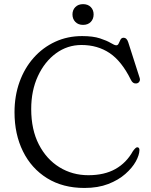

<svg xmlns="http://www.w3.org/2000/svg" viewBox="-20 -889 730 926"><path d="M652.5 -165Q652 -141 634.8 -110Q617.5 -79 584.2 -49.8Q551 -20.5 501.8 -1.5Q452.5 17.5 387.5 17.5Q283 17.5 207.2 -29.5Q131.5 -76.5 90.8 -159Q50 -241.5 50 -347.5Q50 -426.5 74.2 -493.8Q98.5 -561 142.5 -610.5Q186.5 -660 246 -687.5Q305.5 -715 376 -715Q428.5 -715 462 -704Q495.5 -693 514 -681.8Q532.5 -670.5 541 -670.5Q548.5 -670.5 552.5 -679.5Q556.5 -688.5 561.2 -697.8Q566 -707 576.5 -707Q591.5 -707 598.5 -685L653.5 -513.5Q657 -503 651.8 -495Q646.5 -487 636.5 -486.5Q620.5 -485 611.5 -503.5Q567 -594 508.8 -633Q450.5 -672 373 -672Q305 -672 250 -631.8Q195 -591.5 162.8 -521.8Q130.5 -452 130.5 -363Q130.5 -264 167.2 -192.5Q204 -121 266.5 -82.5Q329 -44 406 -44Q483.5 -44 536.5 -73.8Q589.5 -103.5 621 -160Q627.5 -169 633 -174.2Q638.5 -179.5 644 -178.5Q652.5 -177 652.5 -165ZM380.5 -769Q357.5 -769 343.5 -783.2Q329.5 -797.5 329.5 -819.5Q329.5 -841 343.5 -855Q357.5 -869 380.5 -869Q404 -869 417.8 -855Q431.5 -841 431.5 -819.5Q431.5 -797.5 417.8 -783.2Q404 -769 380.5 -769Z"/></svg>

Font: Fraunces 9pt SuperSoft Light
Style: Regular
Weight: 300
Version: Version 1.000;[b76b70a41]